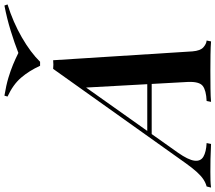

<svg xmlns="http://www.w3.org/2000/svg" viewBox="-164 -900 973 867"><g transform="rotate(-90 322.5 -466.5)"><path d="M67 -150Q34 -103 30.5 -75Q27 -47 48.5 -34.5Q70 -22 110 -20L106 0Q68 -2 37.5 -2.5Q7 -3 -20 -3Q-43 -3 -59 -2.5Q-75 -2 -91 0L-86 -20Q-70 -24 -54 -34.5Q-38 -45 -19.5 -65.5Q-1 -86 23 -120L445 -713Q454 -712 464.5 -712Q475 -712 484 -713L524 -84Q527 -48 542.5 -34.5Q558 -21 573 -20L569 0Q545 -2 507.5 -2.5Q470 -3 436 -3Q394 -3 356 -2.5Q318 -2 296 0L300 -20Q348 -22 368 -37.5Q388 -53 386 -104L360 -576L386 -600ZM156 -288H448L440 -268H138ZM517 -870Q560 -887 616.5 -904.5Q673 -922 731 -933L736 -919Q656 -894 587.5 -854.5Q519 -815 477 -772H459Q436 -822 405 -858Q374 -894 320 -919L324 -933Q372 -925 405 -915Q438 -905 464.5 -894Q491 -883 517 -870Z"/></g></svg>

Font: Playfair Display SemiBold
Style: Italic
Weight: 600
Italic angle: -14°
Designer: Claus Eggers Sørensen
Foundry: Claus Eggers Sørensen
Version: Version 1.203